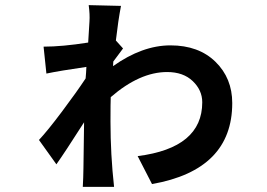

<svg xmlns="http://www.w3.org/2000/svg" viewBox="-20 -678 1040 749"><path d="M324 -512Q327 -567 329 -594Q331 -621 326 -658L452 -655Q441 -598 432 -520L460 -489Q436 -457 422 -438Q422 -435 421.5 -429Q421 -423 421 -420Q535 -501 645 -501Q755 -501 820.5 -437Q886 -373 886 -276Q886 -15 573 40L517 -69Q769 -101 769 -279Q769 -326 732 -361.5Q695 -397 632 -397Q525 -397 412 -299Q411 -280 411 -204Q411 -75 425 51H303Q305 15 305.5 -22Q306 -59 308 -201Q232 -82 200 -37L132 -132Q165 -167 222 -243Q279 -319 314 -372Q316 -393 317 -417Q213 -402 161 -391L150 -496Q223 -496 324 -512Z"/></svg>

Font: Swei Fan Sans CJK TC
Style: Bold
Weight: 700
Version: Version 2.130